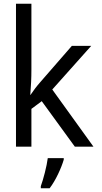

<svg xmlns="http://www.w3.org/2000/svg" viewBox="-20 -780 540 1021"><path d="M65 0H147V-201L202 -242L378 0H477L258 -304L465 -536H362L194 -343C173 -319 159 -300 142 -275H141C145 -325 147 -363 147 -410V-760H65ZM197 210V221H244C276 180 307 111 319 69V61H234C229 103 210 175 197 210Z"/></svg>

Font: Noto Sans Mono ExtraCondensed
Style: Regular
Weight: 400
Width: 2
Designer: Monotype Design Team
Foundry: Monotype Imaging Inc.
Version: Version 2.014